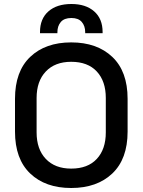

<svg xmlns="http://www.w3.org/2000/svg" viewBox="-20 -926 713 960"><path d="M336 14Q207 14 131 -58.5Q55 -131 55 -268V-432Q55 -569 131 -641.5Q207 -714 336 -714Q465 -714 541.5 -641.5Q618 -569 618 -432V-268Q618 -131 541.5 -58.5Q465 14 336 14ZM336 -83Q419 -83 464 -131.5Q509 -180 509 -264V-436Q509 -520 464 -568.5Q419 -617 336 -617Q255 -617 209 -568.5Q163 -520 163 -436V-264Q163 -180 209 -131.5Q255 -83 336 -83ZM180 -760V-766Q180 -832 222 -869Q264 -906 337 -906Q409 -906 451 -869Q493 -832 493 -766V-760H406V-765Q406 -796 389 -816Q372 -836 337 -836Q301 -836 284 -816Q267 -796 267 -765V-760Z"/></svg>

Font: Space Grotesk Light Medium
Style: Regular
Weight: 500
Version: Version 2.000